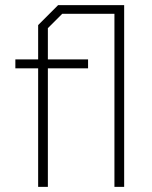

<svg xmlns="http://www.w3.org/2000/svg" viewBox="-20 -730 595 750"><path d="M465 0H427V-676H223L167 -620V-498H324V-463H167V0H129V-463H40V-498H129V-632L207 -710H465Z"/></svg>

Font: Chakra Petch ExtraLight
Style: Regular
Weight: 275
Designer: Katatrad Aksorn Co.,Ltd.
Foundry: Cadson Demak Co.,Ltd.
Version: Version 1.000; ttfautohint (v1.6)